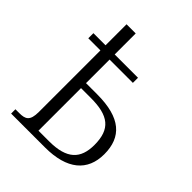

<svg xmlns="http://www.w3.org/2000/svg" viewBox="-211 -884 1008 1008"><g transform="rotate(45 292.5 -380.0)"><path d="M43 0H294C458 0 540 -71 540 -195C540 -322 466 -391 291 -391H208V-566H381V-604H208V-760H140V-604H50V-566H140V-109C140 -42 116 -32 71 -32H43ZM287 -38H208V-354H281C412 -354 469 -311 469 -193C469 -90 418 -38 287 -38Z"/></g></svg>

Font: Noto Serif Light
Style: Regular
Weight: 300
Designer: Monotype Design Team
Foundry: Monotype Imaging Inc.
Version: Version 2.013